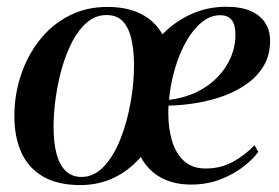

<svg xmlns="http://www.w3.org/2000/svg" viewBox="-20 -537 824 568"><path d="M217.5 10.5Q151 10.5 107.8 -14.5Q64.5 -39.5 43.5 -85.2Q22.5 -131 22.5 -193.5Q22.5 -256.5 41.8 -314.5Q61 -372.5 97 -418.2Q133 -464 183.8 -490.2Q234.5 -516.5 297.5 -516.5Q357 -516.5 397.8 -495.5Q438.5 -474.5 460.5 -435.5Q497 -473 545.2 -495Q593.5 -517 649.5 -517Q693.5 -517 722 -504.2Q750.5 -491.5 764.8 -469Q779 -446.5 779 -416Q779 -376 761.8 -345.2Q744.5 -314.5 714.8 -292.2Q685 -270 646.8 -255.2Q608.5 -240.5 565.5 -233Q522.5 -225.5 478.5 -224.5Q478 -218.5 478 -212.2Q478 -206 478 -199.5Q478 -157 489 -120.2Q500 -83.5 524.2 -61Q548.5 -38.5 588.5 -38.5Q632.5 -38.5 668.5 -58Q704.5 -77.5 733 -107.5L744 -87.5Q728.5 -66 699.5 -43.5Q670.5 -21 631.2 -6Q592 9 545.5 9Q493.5 9 455.8 -11.8Q418 -32.5 396.5 -72.5Q362.5 -33 317.2 -11.2Q272 10.5 217.5 10.5ZM221 -13.5Q258.5 -13.5 287.8 -45Q317 -76.5 336.8 -127Q356.5 -177.5 366.5 -234.8Q376.5 -292 376.5 -343.5Q376.5 -386.5 369 -420.2Q361.5 -454 344 -473.2Q326.5 -492.5 295 -492.5Q264 -492.5 239 -472Q214 -451.5 195.2 -416.5Q176.5 -381.5 164 -338.2Q151.5 -295 145 -249.2Q138.5 -203.5 138.5 -161.5Q138.5 -112 148 -79.2Q157.5 -46.5 175.8 -30Q194 -13.5 221 -13.5ZM480 -241.5Q524.5 -247 560.8 -264.2Q597 -281.5 622.8 -308Q648.5 -334.5 662.5 -366.8Q676.5 -399 676.5 -434.5Q676.5 -463.5 665.5 -477.8Q654.5 -492 631.5 -492Q602.5 -492 577 -471.2Q551.5 -450.5 531.2 -415Q511 -379.5 497.8 -334.8Q484.5 -290 480 -241.5Z"/></svg>

Font: Merriweather 144pt Medium
Style: Italic
Weight: 500
Italic angle: -7.8°
Version: Version 2.101